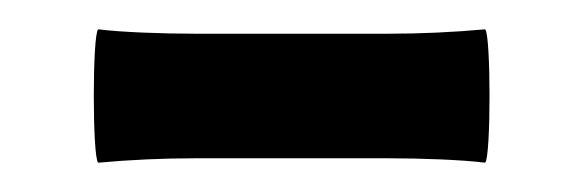

<svg xmlns="http://www.w3.org/2000/svg" viewBox="-20 -348 397 131"><path d="M179 -325H113C91 -325 63 -326 47 -328C43 -325 43 -240 47 -237C69 -239 91 -240 113 -240H179H245C267 -240 295 -239 311 -237C315 -240 315 -325 311 -328C289 -326 267 -325 245 -325H179Z"/></svg>

Font: GenSekiGothic2 TW M
Style: Regular
Weight: 500
Version: Version 2.100;PS 2.1;hotconv 16.6.51;makeotf.lib2.5.65220 DE